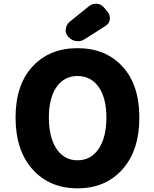

<svg xmlns="http://www.w3.org/2000/svg" viewBox="-20 -1023 825 1030"><path d="M63.5 -392.6Q63.5 -567.4 154.3 -666Q245.1 -764.6 396 -764.6Q546.9 -764.6 637.2 -666Q727.5 -567.4 727.5 -392.6Q727.5 -215.8 636.7 -114.3Q545.9 -12.7 396 -12.7Q246.1 -12.7 154.8 -114.3Q63.5 -215.8 63.5 -392.6ZM550.8 -392.6Q550.8 -497.1 509.3 -556.2Q467.8 -615.2 396 -615.2Q324.2 -615.2 283.2 -556.2Q242.2 -497.1 242.2 -392.6Q242.2 -286.1 283.2 -224.6Q324.2 -163.1 396 -163.1Q467.8 -163.1 509.3 -224.6Q550.8 -286.1 550.8 -392.6ZM433.6 -812.5Q417 -801.8 398.4 -801.8Q393.6 -801.8 387.7 -802.7Q363.3 -806.6 346.7 -825.2Q332 -840.8 332 -861.3Q332 -864.3 333 -866.2Q335 -889.6 352.5 -905.3L458 -990.2Q474.6 -1002.9 494.1 -1002.9Q497.1 -1002.9 501 -1002.9Q524.4 -1000 539.1 -981.4L557.6 -959Q569.3 -944.3 569.3 -927.7Q569.3 -922.9 569.3 -918.9Q565.4 -895.5 545.9 -883.8Z"/></svg>

Font: Gen Jyuu Gothic Heavy
Style: Bold
Weight: 900
Designer: [Source Han Sans]
Ryoko NISHIZUKA  (kana & ideographs); Paul D. Hunt (Latin, Greek & Cyrillic); Wenlong ZHANG  (bopomofo
Version: Version 1.002.20150607